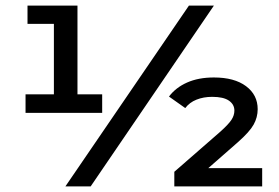

<svg xmlns="http://www.w3.org/2000/svg" viewBox="-20 -664 995 684"><path d="M344 -328V-262H71V-328H172V-579H78V-644H256V-328ZM653 -644H742L303 0H213ZM914 -65V0H601V-52L765 -195Q794 -221 804.5 -237Q815 -253 815 -270Q815 -292 795.5 -305.5Q776 -319 736 -319Q705 -319 680 -309Q655 -299 640 -279L582 -320Q606 -352 646.5 -370Q687 -388 742 -388Q815 -388 856.5 -357Q898 -326 898 -275Q898 -246 883.5 -220Q869 -194 827 -157L722 -65Z"/></svg>

Font: Montserrat Ace
Style: Bold
Weight: 600
Designer: Julieta Ulanovsky
Foundry: Julieta Ulanovsky
Version: Version 1